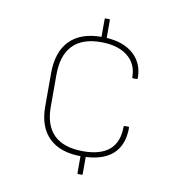

<svg xmlns="http://www.w3.org/2000/svg" viewBox="-76 -690 754 797"><g transform="rotate(10 301.5 -291.0)"><path d="M302 -528V-615Q302 -619 305 -619H320Q324 -619 324 -615V-529ZM305 37Q302 37 302 33V-49H324V33Q324 37 320 37ZM309 -38Q218 -37 170 -83Q122 -129 122 -215V-355Q122 -446 168.5 -493.5Q215 -541 304 -541Q359 -541 398 -524Q437 -507 458.5 -475Q480 -443 480 -399Q480 -394 476 -394H460Q457 -394 457 -398Q457 -455 416 -487Q375 -519 304 -519Q225 -519 185 -477Q145 -435 145 -354V-218Q145 -140 186 -100Q227 -60 309 -60Q383 -60 420 -92.5Q457 -125 457 -189Q457 -193 460 -193H476Q480 -193 480 -189Q480 -116 437.5 -77.5Q395 -39 309 -38Z"/></g></svg>

Font: Sofia Sans Thin
Style: Regular
Weight: 250
Designer: Botio Nikoltchev, Ani Petrova
Foundry: lettersoup
Version: Version 4.101